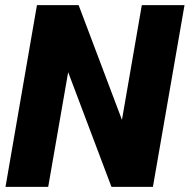

<svg xmlns="http://www.w3.org/2000/svg" viewBox="-20 -731 742 751"><path d="M701.7 -710.9 578.1 0H416L246.6 -448.7L168.5 0H1.5L124.5 -710.9H287.6L457 -262.2L534.7 -710.9Z"/></svg>

Font: Roboto Black
Style: Italic
Weight: 900
Italic angle: -12°
Designer: Christian Robertson
Foundry: Google
Version: Version 3.0; 2020